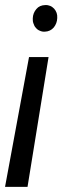

<svg xmlns="http://www.w3.org/2000/svg" viewBox="-31 -558 281 754"><path d="M193.8 -487.3C194.3 -494.6 193.4 -501 191.4 -507.3C189 -513.7 186 -519 181.6 -523.9C177.2 -528.3 172.4 -532.2 166.5 -534.7C160.6 -537.1 153.8 -538.6 146.5 -538.1C131.8 -537.6 120.1 -532.7 111.8 -522.5C103 -512.2 98.1 -500 97.7 -485.8C97.2 -478.5 98.1 -471.7 100.6 -465.3C102.5 -459 105.5 -453.1 109.9 -448.7C113.8 -443.8 118.7 -439.9 125 -437.5C130.9 -434.6 137.7 -433.1 145 -433.6C159.7 -434.1 171.4 -439.9 180.2 -450.2C188.5 -460.4 193.4 -473.1 193.8 -487.3ZM159.7 -334H83L-11.2 175.8H77.1Z"/></svg>

Font: Roboto Condensed
Style: Italic
Weight: 400
Designer: Google
Version: Version 1.000;PS 001.000;hotconv 1.0.88;makeotf.lib2.5.64775